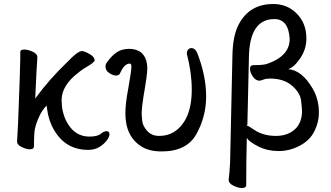

<svg xmlns="http://www.w3.org/2000/svg" viewBox="-20 -738 1664 966"><path d="M423.8 16.1Q310.1 16.1 252 -84Q224.1 -130.9 216.8 -190.9L214.8 -207Q190.9 -184.1 173.3 -143.1Q155.8 -102.1 153.3 -74Q150.9 -45.9 150.9 -1Q150.9 13.2 129.9 13.2Q113.8 13.2 89.8 2.2Q65.9 -8.8 65.9 -26.9L70.8 -115.2Q82 -403.3 82 -439.9V-475.1Q82 -489.3 103 -488.8Q119.1 -488.8 143.6 -478.3Q168 -467.8 168 -449.2Q164.1 -398.4 157.2 -242.2Q226.1 -337.4 320.8 -428.2Q371.6 -481.4 392.1 -481Q401.9 -481 418 -473.1Q456.1 -455.1 456.1 -434.1Q456.1 -424.3 407.2 -396Q386.2 -383.8 353 -355Q290 -297.9 290 -233.9Q290 -176.8 313 -129.9Q353 -50.8 429.2 -50.8Q470.2 -50.8 486.6 -64.5Q502.9 -78.1 515.1 -78.1Q531.2 -78.1 530.8 -62Q530.8 -49.8 517.3 -31.5Q503.9 -13.2 480 1.5Q456.1 16.1 423.8 16.1Z M793.9 23.9Q732.9 23.9 694.8 1Q610.8 -49.8 610.8 -167Q610.8 -216.8 625 -291Q641.1 -380.9 641.1 -402.8Q641.1 -418 632.8 -418Q605 -418 584 -369.1Q579.1 -357.9 563 -357.9Q548.8 -357.9 529.8 -370.4Q510.7 -382.8 510.7 -403.8Q510.7 -413.6 516.1 -421.9Q542 -458 567.4 -475.1Q592.8 -492.2 630.9 -492.2Q668 -492.2 691.9 -472.2Q720.7 -446.3 721.2 -393.1Q721.2 -363.3 702.1 -253.9Q693.4 -200.7 692.9 -166Q692.9 -151.9 696 -127.4Q699.2 -103 721.2 -78.6Q743.2 -54.2 780.8 -54.2Q858.9 -54.2 904.8 -123Q944.8 -183.1 944.8 -287.1Q944.8 -372.1 919.9 -467.8Q919.9 -481 926.5 -488.5Q933.1 -496.1 942.9 -496.1Q960.9 -496.1 971.2 -474.1Q1017.1 -358.9 1017.1 -252.9Q1017.1 -151.9 968.5 -64Q919.9 23.9 793.9 23.9Z M1368.7 -54.2Q1432.6 -54.2 1470.7 -94.2Q1499.5 -127.4 1499.5 -179.2Q1499.5 -190.4 1495.1 -230.7Q1490.7 -271 1449.2 -306.9Q1407.7 -342.8 1338.4 -342.8Q1318.4 -342.8 1304.9 -337.4Q1291.5 -332 1285.6 -332Q1266.6 -332 1252.2 -352.5Q1237.8 -373 1237.8 -392.1Q1237.8 -410.2 1255.4 -410.2Q1307.1 -410.2 1324.7 -417Q1437.5 -456.1 1437.5 -542Q1431.6 -642.1 1360.4 -642.1Q1236.3 -642.1 1232.4 -452.1L1224.6 -109.9L1219.7 -106.9Q1227.5 -106.9 1258.8 -85Q1303.7 -54.2 1368.7 -54.2ZM1196.8 208Q1179.7 208 1155 196.5Q1130.4 185.1 1130.4 165Q1135.3 130.9 1137.7 78.1L1149.4 -459Q1151.4 -560.1 1181.6 -616.2Q1235.8 -718.3 1355.5 -717.8Q1421.4 -717.8 1467.8 -674.8Q1522 -624 1521.5 -543.9Q1521.5 -490.7 1490.5 -444.8Q1459.5 -398.9 1429.7 -390.1Q1498.5 -385.3 1552.7 -293Q1585 -237.8 1584.5 -169.9Q1584.5 -124 1562 -78.1Q1539.6 -32.2 1488.5 -5.1Q1437.5 22 1381.6 22Q1325.7 22 1280 -1Q1234.4 -23.9 1221.7 -43.9Q1218.8 64.9 1218.8 192.9Q1218.8 208 1196.8 208Z"/></svg>

Font: LXGW WenKai Screen R
Style: Regular
Weight: 400
Designer: Fontworks Inc.
Version: Version 1.235;May 31, 2022